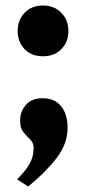

<svg xmlns="http://www.w3.org/2000/svg" viewBox="-20 -518 313 696"><path d="M44 -406Q44 -445 69 -471.5Q94 -498 136 -498Q177 -498 202.5 -471.5Q228 -445 228 -406Q228 -366 202.5 -340Q177 -314 136 -314Q94 -314 69 -340Q44 -366 44 -406ZM42 132Q73 101 87.5 75.5Q102 50 102 17Q101 4 96 -4Q91 -12 80 -22Q66 -36 59.5 -47.5Q53 -59 53 -82Q53 -114 74 -138Q95 -162 134 -162Q178 -162 201.5 -133Q225 -104 225 -54Q225 4 184 56.5Q143 109 82 158Z"/></svg>

Font: Taviraj Bold
Style: Regular
Weight: 700
Designer: Katatrad Team
Foundry: CadsonDemak
Version: Version 1.030